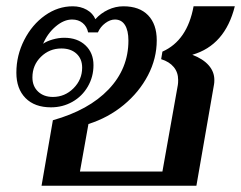

<svg xmlns="http://www.w3.org/2000/svg" viewBox="-20 -590 766 610"><path d="M148 -208Q262 -240 325 -306Q388 -372 388 -461Q388 -493 377 -510.5Q366 -528 345 -528Q330 -528 314.5 -516.5Q299 -505 291 -487H260Q256 -506 242.5 -517Q229 -528 209 -528Q183 -528 157 -506Q131 -484 117 -451Q128 -459 147 -464.5Q166 -470 184 -470Q226 -470 251.5 -446Q277 -422 277 -383Q277 -346 259 -315Q241 -284 210 -266.5Q179 -249 142 -249Q90 -249 61 -278.5Q32 -308 32 -359Q32 -414 57 -463Q82 -512 123 -541Q164 -570 211 -570Q236 -570 255.5 -559Q275 -548 283 -529Q300 -548 323.5 -559Q347 -570 372 -570Q423 -570 450.5 -541.5Q478 -513 478 -462Q478 -404 450 -350.5Q422 -297 373 -256.5Q324 -216 261 -196L234 -45H496L545 -320Q546 -325 546 -336Q546 -360 532 -377Q518 -394 492 -402L496 -426Q575 -461 595 -570H726Q695 -446 591 -416Q625 -403 643 -382.5Q661 -362 661 -336Q661 -327 660 -322L604 0H112ZM241 -375Q241 -403 223 -419.5Q205 -436 175 -436Q137 -436 110 -409.5Q83 -383 83 -344Q83 -316 101 -299Q119 -282 148 -282Q186 -282 213.5 -309.5Q241 -337 241 -375Z"/></svg>

Font: Fahkwang Medium
Style: Italic
Weight: 500
Italic angle: -10°
Version: Version 1.000; ttfautohint (v1.6)